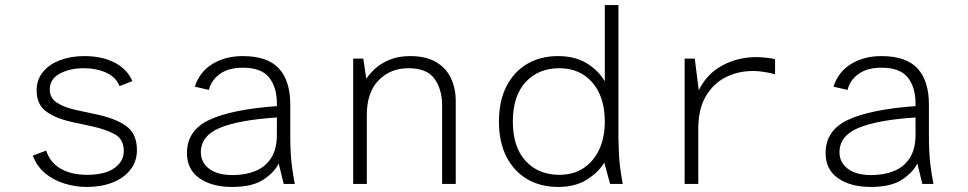

<svg xmlns="http://www.w3.org/2000/svg" viewBox="-20 -728 3832 760"><path d="M324 12Q280 12 236.5 -1Q193 -14 159.5 -41.5Q126 -69 110 -112L163 -132Q177 -86 219 -61Q261 -36 325 -36Q395 -36 432.5 -62.5Q470 -89 470 -130Q470 -177 434.5 -196.5Q399 -216 344 -228L265 -245Q201 -259 163 -286.5Q125 -314 125 -371Q125 -412 149.5 -442.5Q174 -473 217 -489.5Q260 -506 314 -506Q384 -506 434 -480Q484 -454 504 -407L453 -387Q440 -422 401 -440Q362 -458 312 -458Q256 -458 216.5 -436.5Q177 -415 177 -374Q177 -340 205.5 -321.5Q234 -303 279 -293L358 -276Q436 -260 479 -229.5Q522 -199 522 -134Q522 -89 496 -56Q470 -23 425.5 -5.5Q381 12 324 12Z M898 12Q819 12 769.5 -22.5Q720 -57 720 -122Q720 -212 808.5 -253.5Q897 -295 1076 -308V-318Q1076 -383 1045 -421.5Q1014 -460 942 -460Q884 -460 850 -435Q816 -410 807 -372L751 -385Q771 -445 822 -475.5Q873 -506 941 -506Q1039 -506 1084 -457Q1129 -408 1129 -314V-194Q1129 -124 1134.5 -78.5Q1140 -33 1147 0H1103L1083 -81Q1067 -47 1023.5 -17.5Q980 12 898 12ZM901 -35Q950 -35 989.5 -50.5Q1029 -66 1052.5 -101.5Q1076 -137 1076 -195V-263Q924 -253 849.5 -221.5Q775 -190 775 -125Q775 -85 808 -60Q841 -35 901 -35Z M1378 0V-496H1418L1430 -416Q1442 -435 1464.5 -456Q1487 -477 1522 -491.5Q1557 -506 1603 -506Q1666 -506 1706 -482.5Q1746 -459 1765 -418.5Q1784 -378 1784 -328V0H1730V-311Q1730 -374 1700 -416Q1670 -458 1597 -458Q1525 -458 1478.5 -410Q1432 -362 1432 -273V0Z M2189 12Q2120 12 2067.5 -18.5Q2015 -49 1985 -107Q1955 -165 1955 -247Q1955 -329 1985 -387Q2015 -445 2067.5 -475.5Q2120 -506 2189 -506Q2256 -506 2302.5 -477.5Q2349 -449 2374 -406V-708H2428V-183Q2428 -165 2430 -118Q2432 -71 2445 0H2395L2372 -84Q2347 -44 2301.5 -16Q2256 12 2189 12ZM2194 -36Q2249 -36 2289 -62Q2329 -88 2351.5 -135.5Q2374 -183 2374 -247Q2374 -344 2325 -401Q2276 -458 2194 -458Q2111 -458 2060.5 -403Q2010 -348 2010 -247Q2010 -146 2060.5 -91Q2111 -36 2194 -36Z M2690 0V-496H2730L2746 -371Q2778 -436 2839.5 -469Q2901 -502 2974 -502Q2992 -502 3013.5 -499.5Q3035 -497 3048 -494V-434Q3026 -440 3003.5 -443.5Q2981 -447 2961 -447Q2901 -447 2852 -422Q2803 -397 2773.5 -346.5Q2744 -296 2744 -218V0Z M3426 12Q3347 12 3297.5 -22.5Q3248 -57 3248 -122Q3248 -212 3336.5 -253.5Q3425 -295 3604 -308V-318Q3604 -383 3573 -421.5Q3542 -460 3470 -460Q3412 -460 3378 -435Q3344 -410 3335 -372L3279 -385Q3299 -445 3350 -475.5Q3401 -506 3469 -506Q3567 -506 3612 -457Q3657 -408 3657 -314V-194Q3657 -124 3662.5 -78.5Q3668 -33 3675 0H3631L3611 -81Q3595 -47 3551.5 -17.5Q3508 12 3426 12ZM3429 -35Q3478 -35 3517.5 -50.5Q3557 -66 3580.5 -101.5Q3604 -137 3604 -195V-263Q3452 -253 3377.5 -221.5Q3303 -190 3303 -125Q3303 -85 3336 -60Q3369 -35 3429 -35Z"/></svg>

Font: Atkinson Hyperlegible Mono ExtraLight
Style: Regular
Weight: 200
Monospace: yes
Designer: Elliott Scott, Megan Eiswerth, Linus Boman, Theodore Petrosky, Letters from Sweden
Foundry: Applied Design Works, Letters from Sweden
Version: Version 2.001